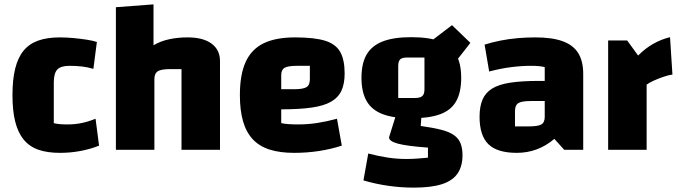

<svg xmlns="http://www.w3.org/2000/svg" viewBox="-20 -685 3102 878"><path d="M254 14Q196 14 155 -0.5Q114 -15 88 -47Q62 -79 49.5 -129Q37 -179 37 -250Q37 -321 49.5 -371.5Q62 -422 88 -453.5Q114 -485 155 -499.5Q196 -514 254 -514Q283 -514 315.5 -511Q348 -508 377 -503.5Q406 -499 423 -493L407 -370Q381 -378 354.5 -381Q328 -384 298 -384Q258 -384 242 -367Q226 -350 226 -308V-122Q246 -116 289 -116Q323 -116 354 -122.5Q385 -129 417 -142L433 -19Q393 -3 347.5 5.5Q302 14 254 14Z M510 0V-652L682 -665V-478Q714 -497 753.5 -505.5Q793 -514 838 -514Q909 -514 947.5 -485.5Q986 -457 986 -406V0H810V-369H759Q717 -369 701.5 -359Q686 -349 686 -323V0Z M1325 14Q1260 14 1213 -1Q1166 -16 1136 -48Q1106 -80 1091.5 -130Q1077 -180 1077 -250Q1077 -344 1103.5 -402Q1130 -460 1185.5 -487Q1241 -514 1329 -514Q1417 -514 1466 -499Q1515 -484 1535.5 -448Q1556 -412 1556 -349Q1556 -302 1541.5 -270.5Q1527 -239 1494 -220Q1461 -201 1405 -193Q1349 -185 1266 -185H1236V-277H1325Q1366 -277 1381.5 -286.5Q1397 -296 1397 -323V-384H1338Q1297 -384 1281.5 -375Q1266 -366 1266 -341V-122Q1291 -116 1345 -116Q1387 -116 1430 -122.5Q1473 -129 1521 -142L1543 -19Q1494 -3 1439 5.5Q1384 14 1325 14Z M1860 -144Q1780 -144 1730 -163Q1680 -182 1656.5 -223Q1633 -264 1633 -329Q1633 -395 1656.5 -435.5Q1680 -476 1730 -495.5Q1780 -515 1860 -515Q1942 -515 1992 -496Q2042 -477 2065.5 -436Q2089 -395 2089 -329Q2089 -263 2066 -222Q2043 -181 1992.5 -162.5Q1942 -144 1860 -144ZM1801 -237H1878Q1902 -237 1911.5 -246Q1921 -255 1921 -276V-422H1843Q1819 -422 1810 -413.5Q1801 -405 1801 -382ZM2095 25Q2095 76 2072 109Q2049 142 2000 157.5Q1951 173 1873 173Q1813 173 1754.5 164.5Q1696 156 1642 140L1664 17Q1710 29 1752.5 35.5Q1795 42 1838 42Q1866 42 1890 40Q1914 38 1937 36V-10Q1841 -17 1800 -28Q1759 -39 1759 -57L1794 -169L1908 -168L1904 -109Q1961 -101 1998 -91.5Q2035 -82 2056 -67Q2077 -52 2086 -29.5Q2095 -7 2095 25ZM2042 -375 1950 -496 2047 -570 2131 -489Z M2343 14Q2254 14 2213.5 -25.5Q2173 -65 2173 -151Q2173 -198 2186.5 -229.5Q2200 -261 2230.5 -280Q2261 -299 2313.5 -307Q2366 -315 2444 -315H2501V-223H2407Q2366 -223 2350.5 -213.5Q2335 -204 2335 -177V-107H2399Q2440 -107 2455.5 -116Q2471 -125 2471 -150V-378Q2450 -384 2408 -384Q2365 -384 2317.5 -378Q2270 -372 2217 -358L2196 -481Q2231 -492 2269 -499.5Q2307 -507 2347 -510.5Q2387 -514 2428 -514Q2505 -514 2553 -496.5Q2601 -479 2624 -442.5Q2647 -406 2647 -347V0H2560L2515 -50Q2440 14 2343 14Z M2848 -500 2898 -431Q2931 -464 2967 -484.5Q3003 -505 3044 -515L3055 -344Q3038 -342 3014.5 -334Q2991 -326 2970 -316.5Q2949 -307 2937 -298V0H2761V-500Z"/></svg>

Font: Changa
Style: Bold
Weight: 700
Designer: Eduardo Rodriguez Tunni
Foundry: Eduardo Rodriguez Tunni
Version: Version 3.002; ttfautohint (v1.8.2)